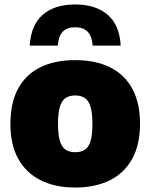

<svg xmlns="http://www.w3.org/2000/svg" viewBox="-20 -828 673 859"><path d="M316.5 11Q227 11 162 -21.5Q97 -54 61.8 -117.2Q26.5 -180.5 26.5 -273Q26.5 -367 60.5 -430.5Q94.5 -494 159.2 -526.5Q224 -559 316.5 -559Q409 -559 474 -526Q539 -493 572.8 -429.5Q606.5 -366 606.5 -274Q606.5 -181 571.5 -117.5Q536.5 -54 471.5 -21.5Q406.5 11 316.5 11ZM316.5 -147Q342 -147 359.2 -158Q376.5 -169 385 -196.5Q393.5 -224 393.5 -273Q393.5 -323.5 384.8 -351.2Q376 -379 358.8 -390Q341.5 -401 316.5 -401Q291.5 -401 274.2 -390Q257 -379 248.2 -351.5Q239.5 -324 239.5 -274Q239.5 -224.5 248.2 -196.8Q257 -169 274 -158Q291 -147 316.5 -147ZM113 -624Q118.5 -716 171.2 -762Q224 -808 316.5 -808Q408 -808 461.5 -762Q515 -716 520 -624H394.5Q391.5 -666.5 372 -686.2Q352.5 -706 316.5 -706Q279.5 -706 260.8 -686.2Q242 -666.5 238.5 -624Z"/></svg>

Font: Encode Sans Condensed Thin Black
Style: Regular
Weight: 900
Version: Version 3.002